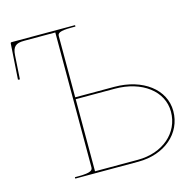

<svg xmlns="http://www.w3.org/2000/svg" viewBox="-110 -872 994 984"><g transform="rotate(-15 387.5 -380.0)"><path d="M372.5 -760H35C31.5 -760 30 -757 30 -755.5L17.5 -565.5L27.5 -564.5L35.5 -691.5C38.5 -735.5 55 -750 99 -750H265V-35C265 -20.5 258.5 -7.5 190 -7.5H170V0H505C644 0 745 -86 745 -205C745 -319.5 636 -402.5 485 -402.5H277.5V-727C277.5 -742.5 286.5 -752.5 352.5 -752.5H372.5ZM277.5 -392.5H485C628.5 -392.5 732.5 -314 732.5 -205C732.5 -92 637 -10 505 -10H277.5Z"/></g></svg>

Font: ZnikomitSC
Style: Regular
Weight: 100
Designer: gluk
Foundry: gluk
Version: Version 0.55